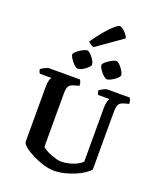

<svg xmlns="http://www.w3.org/2000/svg" viewBox="-204 -1303 1192 1428"><g transform="rotate(20 392.5 -589.5)"><path d="M398 0Q358 0 312.5 -14Q267 -28 226 -48.5Q185 -69 157.5 -91Q130 -113 128 -130V-565Q128 -596 133.5 -616Q139 -636 145 -642H54Q51 -647 47 -654.5Q43 -662 42 -673Q48 -680 60.5 -687Q73 -694 85.5 -699Q98 -704 104 -704H349Q353 -699 357.5 -687Q362 -675 362 -659L319 -646Q301 -641 290.5 -632Q280 -623 276 -606.5Q272 -590 272 -560V-143Q283 -132 302.5 -121Q322 -110 344.5 -101.5Q367 -93 387.5 -87.5Q408 -82 422 -82Q456 -82 488.5 -90Q521 -98 547 -111.5Q573 -125 588 -140V-564Q588 -596 594 -616.5Q600 -637 605 -642H516Q512 -646 509 -654.5Q506 -663 505 -673Q511 -680 523 -687Q535 -694 547.5 -699Q560 -704 566 -704H742Q747 -698 751 -687Q755 -676 756 -659L717 -648Q698 -643 687.5 -634Q677 -625 672.5 -607Q668 -589 668 -555V-108Q655 -91 627 -72Q599 -53 561.5 -37Q524 -21 482 -10.5Q440 0 398 0ZM535 -773Q527 -773 515 -782.5Q503 -792 490.5 -806.5Q478 -821 470 -835.5Q462 -850 462 -860Q462 -868 473 -879Q484 -890 500.5 -901Q517 -912 532.5 -919Q548 -926 558 -926Q566 -926 578 -916Q590 -906 601 -891Q612 -876 619.5 -861.5Q627 -847 627 -837Q627 -830 616.5 -819Q606 -808 591 -797.5Q576 -787 560.5 -780Q545 -773 535 -773ZM305 -773Q297 -773 284.5 -782.5Q272 -792 260 -807Q248 -822 239.5 -836Q231 -850 231 -860Q231 -868 242.5 -879Q254 -890 270 -901Q286 -912 302 -919Q318 -926 327 -926Q336 -926 347.5 -916Q359 -906 370.5 -891.5Q382 -877 389 -862.5Q396 -848 396 -837Q396 -830 386 -819Q376 -808 361.5 -797.5Q347 -787 331.5 -780Q316 -773 305 -773ZM361 -964Q347 -968 335 -977Q323 -986 317 -993Q355 -1048 390.5 -1090Q426 -1132 453.5 -1155.5Q481 -1179 493 -1179Q502 -1179 517 -1168.5Q532 -1158 545.5 -1141.5Q559 -1125 565 -1108Z"/></g></svg>

Font: Texturina Medium 12pt
Style: Bold
Weight: 700
Version: Version 1.002